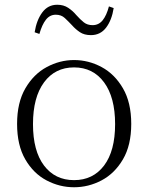

<svg xmlns="http://www.w3.org/2000/svg" viewBox="-20 -775 625 809"><path d="M292 14Q231 14 176 -15Q121 -44 86.5 -103.5Q52 -163 52 -253Q52 -343 87 -403Q122 -463 177 -492.5Q232 -522 292 -522Q353 -522 408 -492.5Q463 -463 498 -403Q533 -343 533 -253Q533 -163 498 -103.5Q463 -44 408 -15Q353 14 292 14ZM292 -16Q372 -16 418.5 -77.5Q465 -139 465 -252Q465 -365 418.5 -428Q372 -491 292 -491Q212 -491 165.5 -428Q119 -365 119 -252Q119 -139 165.5 -77.5Q212 -16 292 -16ZM126 -639Q134 -690 158 -722.5Q182 -755 221 -755Q248 -755 267.5 -742Q287 -729 301 -712Q318 -693 333 -681Q348 -669 370 -669Q396 -669 412.5 -689.5Q429 -710 439 -748L459 -741Q451 -690 427 -658.5Q403 -627 363 -627Q335 -627 316.5 -639.5Q298 -652 284 -668Q268 -685 253 -699Q238 -713 215 -713Q190 -713 173.5 -692Q157 -671 146 -632Z"/></svg>

Font: Noto Serif HK
Style: Regular
Weight: 200
Designer: Ryoko NISHIZUKA 西塚涼子 (kana & ideographs); Frank Grießhammer (Latin, Greek & Cyrillic); Wenlong ZHANG 张文龙 (bopomofo); San
Foundry: Adobe
Version: Version 2.001;hotconv 1.1.0;makeotfexe 2.6.0